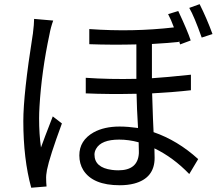

<svg xmlns="http://www.w3.org/2000/svg" viewBox="-20 -838 1040 904"><path d="M140.6 -749 230.5 -741.2Q218.8 -709 212.9 -675.8Q175.8 -502 166 -336.9Q164.1 -305.7 164.1 -281.2Q164.1 -206.1 172.9 -143.6Q185.5 -179.7 228.5 -290L271.5 -256.8Q212.9 -97.7 201.2 -38.1Q196.3 -12.7 197.3 5.9Q197.3 20.5 199.2 40L127 45.9Q89.8 -89.8 89.8 -267.6Q89.8 -394.5 133.8 -672.9Q134.8 -676.8 134.8 -678.7Q140.6 -725.6 140.6 -749ZM633.8 -127Q633.8 -152.3 632.8 -168Q586.9 -180.7 541 -180.7Q457 -180.7 432.6 -137.7Q424.8 -124 424.8 -110.4Q424.8 -48.8 506.8 -38.1Q521.5 -36.1 537.1 -36.1Q628.9 -36.1 633.8 -116.2Q633.8 -122.1 633.8 -127ZM878.9 -486.3V-413.1Q802.7 -404.3 696.3 -398.4Q697.3 -360.4 700.2 -280.3Q702.1 -236.3 703.1 -215.8Q816.4 -176.8 913.1 -88.9L871.1 -18.6Q795.9 -96.7 707 -139.6Q708 -122.1 708 -94.7Q708 1 611.3 26.4Q581.1 34.2 543.9 34.2Q417 34.2 372.1 -37.1Q353.5 -67.4 353.5 -106.4Q353.5 -176.8 420.9 -214.8Q470.7 -242.2 543 -242.2Q581.1 -242.2 629.9 -235.4Q624 -331.1 623 -396.5Q490.2 -393.6 383.8 -398.4V-471.7Q495.1 -463.9 622.1 -466.8V-628.9Q508.8 -626 400.4 -629.9V-701.2Q604.5 -686.5 798.8 -709Q785.2 -746.1 771.5 -771.5L819.3 -786.1Q863.3 -692.4 877.9 -647.5L828.1 -628.9L822.3 -647.5V-640.6Q778.3 -635.7 695.3 -630.9V-469.7Q758.8 -473.6 878.9 -486.3ZM871.1 -800.8 919.9 -818.4Q954.1 -750 980.5 -677.7L929.7 -661.1Q894.5 -760.7 871.1 -800.8Z"/></svg>

Font: Taipei Sans TC Beta
Style: Regular
Weight: 400
Designer: JT Foundry
Foundry: JT Foundry
Version: Version 1.000